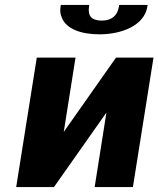

<svg xmlns="http://www.w3.org/2000/svg" viewBox="-20 -763 646 783"><path d="M46 0H200L414 -304L366 0H522L606 -528H453L240 -225L288 -528H130ZM227 -736C224 -720 226 -703 233 -689C251 -646 308 -623 386 -623C473 -623 568 -657 581 -736L582 -743H466L465 -736C459 -699 435 -679 395 -679C355 -679 337 -697 343 -736L344 -743H228Z"/></svg>

Font: Aerodynamic
Style: BdObl
Weight: 500
Designer: Google
Version: Version 2.000980; 2014